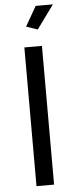

<svg xmlns="http://www.w3.org/2000/svg" viewBox="-61 -947 382 979"><g transform="rotate(-5 130.0 -458.0)"><path d="M85 0V-710H175V0ZM161 -795 103 -815 161 -916H249Z"/></g></svg>

Font: Raleway Medium
Style: Regular
Weight: 500
Designer: Matt McInerney, Pablo Impallari, Rodrigo Fuenzalida
Foundry: Matt McInerney, Pablo Impallari, Rodrigo Fuenzalida
Version: Version 4.026